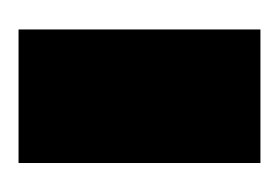

<svg xmlns="http://www.w3.org/2000/svg" viewBox="-66 -649 294 202"><g transform="rotate(90 81.0 -548.0)"><path d="M11 -420.5H151.5V-675H11Z"/></g></svg>

Font: Anybody ExtraCondensed Black
Style: Regular
Weight: 900
Width: 2
Version: Version 1.113;gftools[0.9.25]